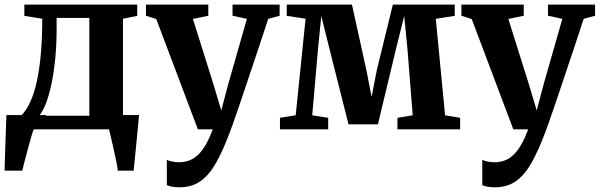

<svg xmlns="http://www.w3.org/2000/svg" viewBox="-21 -563 2611 836"><path d="M47.5 0V-55.5L68 -56.5Q92 -79 109.8 -117Q127.5 -155 139.2 -208.2Q151 -261.5 157 -330Q163 -398.5 163 -481.5L85 -494V-543H576.5V-494L514.5 -481.5V0ZM149.5 -59H368V-485H225.5V-439Q225.5 -371 219.8 -310.8Q214 -250.5 203.8 -200.8Q193.5 -151 179.8 -115Q166 -79 149.5 -59ZM-1 180Q0 148.5 1 108.2Q2 68 3.8 23.8Q5.5 -20.5 7 -62H180.5L126.5 -2.5Q121.5 10.5 114.2 35.8Q107 61 99.2 90Q91.5 119 85 143.8Q78.5 168.5 76 180ZM492 180Q490 162.5 484.8 137.2Q479.5 112 473.5 85Q467.5 58 462 35Q456.5 12 453.5 -0.5L419 -62H584.5Q583 -45.5 580.5 -20.8Q578 4 575.5 32.5Q573 61 570 89.2Q567 117.5 564.8 141.2Q562.5 165 561 180Z M760 252.5Q742.5 252.5 728.5 250Q714.5 247.5 705.5 243V133Q713 137 727.8 140.2Q742.5 143.5 758.5 143.5Q783.5 143.5 804.8 135Q826 126.5 843.8 108.8Q861.5 91 876.8 63.8Q892 36.5 905.5 0H840.5L659.5 -480L614.5 -494.5V-543H886V-494.5L819 -480.5L908.5 -195.5L942.5 -82L972 -194L1054 -481L991.5 -494.5V-543H1196.5V-494.5L1147 -481Q1125 -413.5 1102.2 -345.8Q1079.5 -278 1059 -216.8Q1038.5 -155.5 1021.8 -106.2Q1005 -57 993.8 -25.2Q982.5 6.5 979.5 13.5Q950.5 91 920.8 144.2Q891 197.5 853 225Q815 252.5 760 252.5Z M1198 0V-50L1266.5 -61L1309.5 -481.5L1227.5 -494V-543H1511.5L1574 -259L1597 -141.5L1620 -259L1689.5 -543H1959V-494L1876.5 -481L1917 -61L1982.5 -50V0H1709.5V-50L1776 -61L1753.5 -345.5L1739 -493.5L1702.5 -347L1624.5 -21.5H1496.5L1414 -348.5L1378 -493.5L1363.5 -348.5L1338.5 -61L1408 -50V0Z M2133.5 252.5Q2116 252.5 2102 250Q2088 247.5 2079 243V133Q2086.5 137 2101.2 140.2Q2116 143.5 2132 143.5Q2157 143.5 2178.2 135Q2199.5 126.5 2217.2 108.8Q2235 91 2250.2 63.8Q2265.5 36.5 2279 0H2214L2033 -480L1988 -494.5V-543H2259.5V-494.5L2192.5 -480.5L2282 -195.5L2316 -82L2345.5 -194L2427.5 -481L2365 -494.5V-543H2570V-494.5L2520.5 -481Q2498.5 -413.5 2475.8 -345.8Q2453 -278 2432.5 -216.8Q2412 -155.5 2395.2 -106.2Q2378.5 -57 2367.2 -25.2Q2356 6.5 2353 13.5Q2324 91 2294.2 144.2Q2264.5 197.5 2226.5 225Q2188.5 252.5 2133.5 252.5Z"/></svg>

Font: Merriweather 48pt
Style: Bold
Weight: 700
Version: Version 2.100